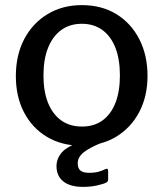

<svg xmlns="http://www.w3.org/2000/svg" viewBox="-20 -560 639 751"><path d="M299 10Q222 10 164 -24.5Q106 -59 74 -120.5Q42 -182 42 -262Q42 -345 75 -407.5Q108 -470 166.5 -505Q225 -540 300 -540Q378 -540 435.5 -504.5Q493 -469 525 -406.5Q557 -344 557 -263Q557 -183 524.5 -121.5Q492 -60 434 -25Q376 10 299 10ZM301 -65Q348 -65 381 -89Q414 -113 431.5 -157.5Q449 -202 449 -265Q449 -328 431.5 -373Q414 -418 380.5 -442.5Q347 -467 300 -467Q253 -467 219.5 -442.5Q186 -418 168 -373Q150 -328 150 -265Q150 -202 168 -157.5Q186 -113 219.5 -89Q253 -65 301 -65ZM201 90Q201 60 222.5 35.5Q244 11 305 -8L381 -3Q329 18 306.5 36.5Q284 55 284 79Q284 98 294.5 107Q305 116 329 116Q350 116 366 111.5Q382 107 391 102Q403 96 403 109V142Q403 150 396 154Q384 160 359 165.5Q334 171 305 171Q254 171 227.5 149.5Q201 128 201 90Z"/></svg>

Font: Libre Franklin Medium
Style: Regular
Weight: 500
Designer: Pablo Impallari, Rodrigo Fuenzalida, Nhung Nguyen
Foundry: Impallari Type
Version: Version 3.000